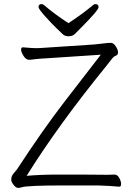

<svg xmlns="http://www.w3.org/2000/svg" viewBox="-20 -912 640 937"><path d="M314 -799Q384 -845 434 -887Q439 -892 446 -892Q461 -892 461 -877Q461 -862 372 -773L344 -745Q333 -735 314.5 -735Q296 -735 285 -746Q274 -757 254.5 -775.5Q235 -794 201.5 -831Q168 -868 168 -878Q168 -892 183 -892Q190 -892 195 -887Q245 -844 314 -799ZM374 -60 502 -59Q524 -59 539 -60H540Q553 -60 562 -43.5Q571 -27 571 -14Q571 -1 562 -1H560Q522 -5 457 -7H292Q112 -7 86 2Q78 5 68 5Q58 5 46.5 -9.5Q35 -24 35 -34Q35 -44 37.5 -51.5Q40 -59 50 -70Q60 -81 64 -87Q188 -277 293.5 -414Q399 -551 472 -645L199 -627Q175 -626 154.5 -623.5Q134 -621 124 -620H123Q107 -620 95 -639Q83 -658 83 -669.5Q83 -681 91 -681H93Q137 -677 155.5 -677Q174 -677 198 -679L440 -695Q463 -697 485 -700Q507 -703 520.5 -703Q534 -703 545 -686Q556 -669 556 -656.5Q556 -644 546 -640.5Q536 -637 529.5 -629Q523 -621 494 -584Q264 -301 110 -54Q182 -60 254 -60Z"/></svg>

Font: LXGW WenKai Light
Style: Regular
Weight: 300
Designer: LXGW / Fontworks Inc.
Foundry: LXGW / Fontworks Inc.
Version: Version 1.501; October 10, 2024